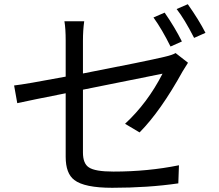

<svg xmlns="http://www.w3.org/2000/svg" viewBox="-20 -856 1040 912"><path d="M790 -635Q750 -716 709 -773L762 -796Q810 -727 844 -659ZM374 -507Q673 -565 761 -586Q800 -595 814 -604L873 -558Q853 -527 848 -518Q743 -328 643 -227L574 -268Q681 -367 752 -506Q719 -500 374 -430V-132Q374 -79 402 -61Q431 -41 519 -41Q682 -41 830 -71L827 15Q683 36 513 36Q381 36 333 -1Q292 -32 292 -111V-413Q130 -381 62 -366L47 -450Q101 -456 292 -492V-663Q292 -720 286 -755H380Q374 -712 374 -663ZM872 -836Q925 -761 956 -700L902 -676Q856 -766 819 -813Z"/></svg>

Font: 思源黑体R
Style: Regular
Weight: 400
Designer: Ryoko NISHIZUKA  (kana & ideographs); Paul D. Hunt (Latin, Greek & Cyrillic); Wenlong ZHANG  (bopomofo); Sandoll Communi
Foundry: Adobe Systems Incorporated
Version: Version 1.00 June 24, 2014, initial release